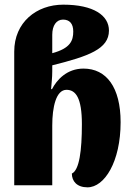

<svg xmlns="http://www.w3.org/2000/svg" viewBox="-20 -794 571 823"><path d="M355 9C428 9 497 -101 497 -270C497 -420 436 -500 338 -500C266 -500 223 -451 203 -412H199C201 -440 204 -460 204 -489V-514C360 -553 447 -584 447 -663C447 -728 381 -774 251 -774C136 -774 41 -698 41 -573V0H204V-256C204 -334 220 -409 265 -409C305 -409 331 -374 331 -262C331 -148 320 -65 288 -50C288 -17 310 9 355 9ZM204 -566V-645C204 -685 222 -710 250 -710C278 -710 294 -693 294 -659C294 -620 282 -587 204 -566Z"/></svg>

Font: Noto Serif Georgian ExtraCondensed Black
Style: Regular
Weight: 900
Width: 2
Designer: Monotype Design Team, Akaki Razmadze
Foundry: Google LLC
Version: Version 2.003